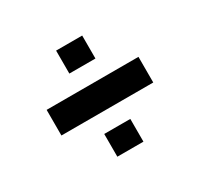

<svg xmlns="http://www.w3.org/2000/svg" viewBox="-109 -626 777 746"><g transform="rotate(-30 279.5 -253.0)"><path d="M73 -195V-310H485V-195ZM220 -15V-117H337V-15ZM220 -388V-491H337V-388Z"/></g></svg>

Font: Saira SemiExpanded
Style: Bold
Weight: 700
Width: 6
Designer: Hector Gatti with collaboration of the Omnibus-Type team
Foundry: Omnibus-Type
Version: Version 1.101